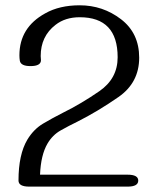

<svg xmlns="http://www.w3.org/2000/svg" viewBox="-20 -694 586 714"><path d="M454.6 0H88.9Q48.8 0 48.8 -22.5Q48.8 -119.1 81.5 -174.3Q105 -213.4 140.4 -234.4Q175.8 -255.4 214.4 -274.9Q281.7 -308.1 349.6 -355Q417.5 -401.9 417.5 -481Q417.5 -629.9 276.4 -629.9Q222.7 -629.9 186.5 -601.6Q131.3 -559.1 131.3 -485.4Q131.3 -481.4 131.8 -477.8Q132.3 -474.1 132.3 -470.2Q132.3 -448.2 93.3 -448.2Q57.1 -448.2 53.7 -468.3Q52.2 -478 52.2 -488.3Q52.2 -591.8 148.4 -644.5Q201.2 -674.3 276.4 -674.3Q362.3 -674.3 429.9 -622.6Q497.6 -570.8 497.6 -479.5Q497.6 -386.7 420.7 -333.3Q343.8 -279.8 267.1 -241.2Q235.8 -226.1 205.6 -209Q175.3 -191.9 156.7 -160.2Q131.8 -117.7 128.9 -44.4H454.6Q494.1 -44.4 494.1 -22.5Q494.1 0 454.6 0Z"/></svg>

Font: Gayathri
Style: Regular
Weight: 400
Designer: Binoy Dominic <binoy.domenic@gmail.com>
Foundry: SMC
Version: Version 1.000